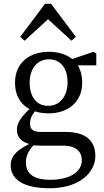

<svg xmlns="http://www.w3.org/2000/svg" viewBox="-20 -763 556 1023"><path d="M244 240C406 240 488 154 488 68C488 -13 437 -60 330 -60H198C151 -60 140 -78 140 -105C140 -135 153 -157 183 -189L149 -204V-193C90 -140 70 -105 70 -72C70 -30 96 -4 147 7V10C162 12 180 13 197 13H315C388 13 416 47 416 92C416 149 357 195 247 195C169 195 118 169 118 103C118 64 134 34 174 -5L169 -11C68 32 37 69 37 118C37 190 100 240 244 240ZM239 -159C340 -159 418 -217 418 -323C418 -433 342 -487 240 -487C138 -487 60 -429 60 -323C60 -213 136 -159 239 -159ZM236 -199C174 -199 138 -249 138 -322C138 -395 177 -447 241 -447C304 -447 340 -397 340 -326C340 -252 301 -199 236 -199ZM340 -415H493V-477L478 -487L346 -442H340V-415ZM361 -546 384 -567 252 -743H220L88 -567L111 -546L278 -699H194L361 -546Z"/></svg>

Font: Source Serif Variable
Style: Regular
Weight: 389
Designer: Frank Grießhammer
Foundry: Adobe Systems Incorporated
Version: Version 3.001;hotconv 1.0.111;makeotfexe 2.5.65597